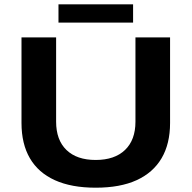

<svg xmlns="http://www.w3.org/2000/svg" viewBox="-20 -861 891 893"><path d="M425 12Q312 12 235 -23Q158 -58 119 -125Q80 -192 80 -289V-687H241V-295Q241 -210 289 -163.5Q337 -117 425 -117Q513 -117 561.5 -163.5Q610 -210 610 -295V-687H771V-289Q771 -192 731.5 -125Q692 -58 615.5 -23Q539 12 425 12ZM252 -756V-841H599V-756Z"/></svg>

Font: Archivo SemiExpanded
Style: Bold
Weight: 700
Width: 6
Designer: Hector Gatti
Foundry: Omnibus-Type
Version: Version 2.001